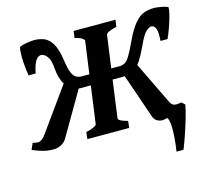

<svg xmlns="http://www.w3.org/2000/svg" viewBox="-136 -758 1192 1093"><g transform="rotate(-15 460.5 -211.5)"><path d="M685.1 -334 804.2 -87.4Q811 -73.2 819.1 -66.7Q827.1 -60.1 842.8 -60.1Q855.5 -60.1 872.1 -63.5L890.6 -46.4Q885.3 -13.2 871.3 33.7Q857.4 80.6 841.8 125.7Q826.2 170.9 814 200.2H772.9Q779.8 156.7 782.7 116Q785.6 75.2 783.4 44.4Q781.2 13.7 771.5 1.5Q767.6 2.9 757.6 4.9Q747.6 6.8 742.7 6.8Q726.1 6.8 711.4 -1.7Q696.8 -10.3 689.9 -28.8L599.1 -291.5Q595.7 -291 592.3 -290.8Q588.9 -290.5 585 -290.5H527.8L497.6 -70.3Q496.1 -61 515.1 -52.7Q534.2 -44.4 552.2 -40.5L547.9 0H301.3L305.7 -40.5Q314 -42 328.6 -46.4Q343.3 -50.8 355.7 -57.1Q368.2 -63.5 369.1 -70.3L399.4 -290.5H337.9Q331.5 -290.5 328.1 -291L180.2 -37.1Q166.5 -13.7 144.3 -3.4Q122.1 6.8 103 6.8Q67.4 6.8 38.8 -1.2Q10.3 -9.3 -21.5 -22.5L-4.9 -61Q9.8 -55.2 24.9 -55.2Q36.1 -55.2 47.4 -62.5Q58.6 -69.8 73.7 -90.8L252.9 -340.8Q229.5 -378.9 224.6 -441.9Q221.7 -480.5 210.9 -499.3Q200.2 -518.1 188.7 -524.4Q177.2 -530.8 170.9 -530.8Q152.3 -530.8 138.2 -510Q124 -489.3 113.3 -437H71.8Q65.9 -472.2 63.2 -510.7Q60.5 -549.3 62.3 -577.4Q64 -605.5 69.8 -607.9Q85 -614.7 112.3 -618.9Q139.6 -623 153.8 -623Q183.1 -623 210.2 -613Q237.3 -603 258.3 -569.3Q279.3 -535.6 289.1 -465.3Q295.9 -416.5 306.4 -392.6Q316.9 -368.7 331.3 -361.1Q345.7 -353.5 364.7 -353.5H407.7L434.1 -544.4Q435.1 -550.3 422.6 -559.1Q410.2 -567.9 379.4 -574.7L385.3 -615.2H631.8L626 -574.7Q565.4 -561 563 -544.4L536.6 -353.5H583.5Q602.5 -353.5 616.5 -361.1Q630.4 -368.7 645.5 -392.6Q660.6 -416.5 683.1 -465.3Q715.8 -535.6 743.9 -569.3Q772 -603 800 -613Q828.1 -623 860.4 -623Q874.5 -623 899.7 -618.7Q924.8 -614.3 939.5 -607.9Q943.4 -606.4 940.7 -588.9Q938 -571.3 930.4 -544.7Q922.9 -518.1 912.1 -488.3Q901.4 -458.5 889.6 -432.1H848.1Q852.1 -484.4 843.8 -505.1Q835.4 -525.9 816.9 -525.9Q807.6 -525.9 788.6 -510.3Q769.5 -494.6 743.2 -437Q710.4 -365.7 685.1 -334Z"/></g></svg>

Font: Gentium Book Plus
Style: Bold Italic
Weight: 700
Italic angle: -8°
Designer: Victor Gaultney, Annie Olsen, Iska Routamaa, Becca Hirsbrunner
Foundry: SIL International
Version: Version 6.101